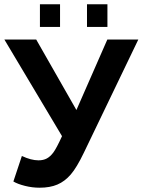

<svg xmlns="http://www.w3.org/2000/svg" viewBox="-20 -874 671 904"><path d="M166.5 9.8Q131.8 9.8 97.7 1.2Q63.5 -7.3 43 -19.5L83 -139.6Q126.5 -119.1 161.1 -119.1Q184.1 -119.1 200.4 -127.9Q216.8 -136.7 231.2 -156Q245.6 -175.3 272 -232.9L0.5 -688H150.4L339.8 -356L485.4 -688H631.3L375 -155.3Q341.3 -85 313.2 -52.5Q285.2 -20 250.2 -5.1Q215.3 9.8 166.5 9.8ZM389.6 -747.1V-854H485.8V-747.1ZM168 -747.1V-854H262.7V-747.1Z"/></svg>

Font: Liberation Sans
Style: Bold
Weight: 700
Designer: Steve Matteson
Foundry: Ascender Corporation
Version: Version 2.1.5